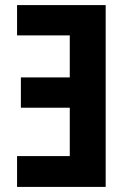

<svg xmlns="http://www.w3.org/2000/svg" viewBox="-20 -734 507 754"><path d="M47 0V-121H254V-311H62V-430H254V-595H47V-714H395V0Z"/></svg>

Font: Noto Sans Condensed
Style: Bold
Weight: 700
Width: 3
Designer: Monotype Design Team
Foundry: Monotype Imaging Inc.
Version: Version 2.013; ttfautohint (v1.8.4.7-5d5b)